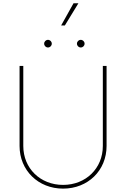

<svg xmlns="http://www.w3.org/2000/svg" viewBox="-20 -1124 759 1155"><path d="M359.4 10.7C508.8 10.7 621.1 -98.1 621.1 -246.1V-727.5H598.6V-246.1C598.6 -111.3 496.6 -11.7 359.4 -11.7C222.2 -11.7 120.1 -111.3 120.1 -246.1V-727.5H97.7V-246.1C97.7 -98.6 210.4 10.7 359.4 10.7ZM465.8 -838.4C478.5 -838.4 488.8 -848.6 488.8 -861.3C488.8 -874 478.5 -884.3 465.8 -884.3C453.1 -884.3 442.9 -874 442.9 -861.3C442.9 -848.6 453.1 -838.4 465.8 -838.4ZM268.6 -838.4C281.2 -838.4 291.5 -848.6 291.5 -861.3C291.5 -874 281.2 -884.3 268.6 -884.3C255.9 -884.3 245.6 -874 245.6 -861.3C245.6 -848.6 255.9 -838.4 268.6 -838.4ZM347.7 -970.7H370.1L451.7 -1104.5H422.4Z"/></svg>

Font: Raveo Thin
Style: Regular
Weight: 100
Designer: Jakub Foglar, Rasmus Andersson (Inter)
Foundry: Jakubfoglar.com
Version: Version 1.100;Glyphs 3.2.3 (3260)